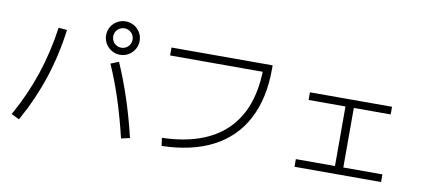

<svg xmlns="http://www.w3.org/2000/svg" viewBox="-72 -1065 2955 1327"><g transform="rotate(10 1406.0 -401.5)"><path d="M663.1 -498 719.7 -520.5Q770 -404.8 810.5 -282Q851.1 -159.2 885.7 -14.6L825.2 -1Q791 -144 751.7 -265.1Q712.4 -386.2 663.1 -498ZM267.6 -679.7 327.1 -674.8Q304.2 -495.6 250.2 -331.8Q196.3 -168 107.4 -8.8L51.8 -36.1Q138.2 -190.9 190.7 -348.4Q243.2 -505.9 267.6 -679.7ZM599.6 -687.5Q599.6 -719.2 615.5 -745.8Q631.3 -772.5 658.4 -788.1Q685.5 -803.7 717.8 -803.7Q749.5 -803.7 776.4 -788.1Q803.2 -772.5 819.1 -745.8Q835 -719.2 835 -687.5Q835 -655.3 819.1 -628.2Q803.2 -601.1 776.4 -585.2Q749.5 -569.3 717.8 -569.3Q685.5 -569.3 658.4 -585.2Q631.3 -601.1 615.5 -628.2Q599.6 -655.3 599.6 -687.5ZM785.2 -687.5Q785.2 -705.6 776.1 -721.2Q767.1 -736.8 751.5 -745.8Q735.8 -754.9 717.8 -754.9Q699.2 -754.9 683.3 -745.8Q667.5 -736.8 658.4 -721.2Q649.4 -705.6 649.4 -687.5Q649.4 -668.9 658.4 -653.1Q667.5 -637.2 683.3 -628.2Q699.2 -619.1 717.8 -619.1Q735.8 -619.1 751.5 -628.2Q767.1 -637.2 776.1 -653.1Q785.2 -668.9 785.2 -687.5Z M1709.5 -625H1059.6V-680.7H1769.5V-656.2Q1769.5 -449.2 1693.8 -304Q1618.2 -158.7 1470.7 -81.3Q1323.2 -3.9 1110.4 1L1102.5 -54.7Q1393.6 -62.5 1547.4 -207Q1701.2 -351.6 1709.5 -625Z M2040 -70.3H2314.5V-488.3H2055.7V-542H2631.8V-488.3H2373V-70.3H2647.5V-16.6H2040Z"/></g></svg>

Font: Pretendard Light
Style: Regular
Weight: 300
Designer: Base glyphs from Inter by Rasmus Andersson; Hangeul glyphs from Noto Sans CJK(Source Han Sans) by Jang Soo-young and Kan
Foundry: Kil Hyung-jin
Version: Version 1.309